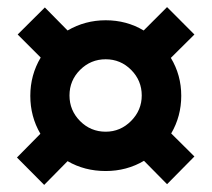

<svg xmlns="http://www.w3.org/2000/svg" viewBox="-20 -604 596 541"><path d="M65.4 -334Q65.4 -392.6 94.7 -441.9L29.8 -506.8L106.4 -583L170.4 -518.1Q219.7 -546.9 277.8 -546.9Q336.9 -546.9 384.8 -518.1L450.7 -584L527.8 -506.8L461.4 -440.9Q490.7 -392.6 490.7 -334Q490.7 -276.4 462.4 -228L527.8 -163.1L450.7 -85L385.7 -150.9Q336.9 -122.1 277.8 -122.1Q218.3 -122.1 170.4 -149.9L104.5 -83L27.8 -160.2L93.8 -227.1Q65.4 -275.4 65.4 -334ZM175.8 -335Q175.8 -293 205.6 -262.9Q235.4 -232.9 277.8 -232.9Q319.3 -232.9 349.4 -263.2Q379.4 -293.5 379.4 -335Q379.4 -377 349.6 -407Q319.8 -437 277.8 -437Q235.8 -437 205.8 -407.2Q175.8 -377.4 175.8 -335Z"/></svg>

Font: Arial
Style: Bold
Weight: 700
Designer: Steve Matteson
Foundry: Ascender Corporation
Version: Version 2.00.3